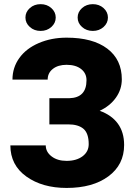

<svg xmlns="http://www.w3.org/2000/svg" viewBox="-20 -903 669 932"><path d="M399.9 -513.7Q399.9 -547.4 373.8 -567.9Q347.7 -588.4 303.2 -588.4Q261.7 -588.4 236.6 -568.6Q211.4 -548.8 211.4 -516.6H40.5Q40.5 -575.2 74 -621.6Q107.4 -668 168.5 -694.1Q229.5 -720.2 303.2 -720.2Q430.2 -720.2 500.7 -667Q571.3 -613.8 571.3 -518.1Q571.3 -469.2 542.7 -429Q514.2 -388.7 463.9 -365.2Q521.5 -344.7 552 -303Q582.5 -261.2 582.5 -199.2Q582.5 -103.5 506.3 -47.1Q430.2 9.3 303.2 9.3Q185.5 9.3 107.9 -46.1Q30.3 -101.6 30.3 -197.3H202.1Q202.1 -165.5 230.5 -143.8Q258.8 -122.1 303.2 -122.1Q351.1 -122.1 380.9 -144.5Q410.6 -167 410.6 -203.1Q410.6 -255.9 385.3 -277.6Q359.9 -299.3 311 -299.3H219.7V-426.3H316.9Q399.9 -428.7 399.9 -513.7ZM177.2 -882.8Q208 -882.8 229.2 -863.8Q250.5 -844.7 250.5 -817.9Q250.5 -791 229.2 -772Q208 -752.9 177.2 -752.9Q146 -752.9 124.8 -772Q103.5 -791 103.5 -817.9Q103.5 -844.7 124.8 -863.8Q146 -882.8 177.2 -882.8ZM430.7 -882.8Q461.4 -882.8 482.7 -863.8Q503.9 -844.7 503.9 -817.9Q503.9 -791 482.7 -772Q461.4 -752.9 430.7 -752.9Q399.4 -752.9 378.2 -772Q356.9 -791 356.9 -817.9Q356.9 -844.7 378.2 -863.8Q399.4 -882.8 430.7 -882.8Z"/></svg>

Font: Roboto
Style: Regular
Weight: 900
Designer: Google
Version: Version 2.001171; 2014